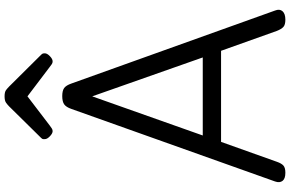

<svg xmlns="http://www.w3.org/2000/svg" viewBox="-234 -1019 1267 839"><g transform="rotate(-90 399.5 -599.5)"><path d="M64 14Q38 14 28.5 1.5Q19 -11 26 -31L343 -921Q351 -944 363 -952.5Q375 -961 399 -961Q423 -961 434.5 -952.5Q446 -944 454 -921L773 -31Q781 -11 770 1.5Q759 14 733 14Q711 14 701.5 5.5Q692 -3 684 -23L597 -267H199L112 -23Q105 -3 95.5 5.5Q86 14 64 14ZM227 -347H568L398 -830ZM246 -1003Q236 -1003 223.5 -1015Q211 -1027 211 -1037Q211 -1040 211 -1044Q211 -1048 216 -1053L354 -1193Q361 -1200 370 -1206.5Q379 -1213 398 -1213Q417 -1213 425.5 -1206.5Q434 -1200 441 -1193L580 -1053Q585 -1048 585.5 -1044Q586 -1040 586 -1037Q586 -1027 573.5 -1015Q561 -1003 551 -1003Q544 -1003 539 -1006.5Q534 -1010 526 -1016L398 -1113L271 -1016Q263 -1010 257.5 -1006.5Q252 -1003 246 -1003Z"/></g></svg>

Font: Playwrite HU
Style: Regular
Weight: 400
Designer: Veronika Burian, José Scaglione
Foundry: TypeTogether
Version: Version 1.002